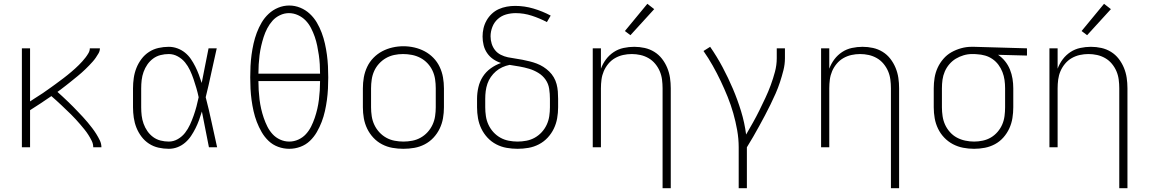

<svg xmlns="http://www.w3.org/2000/svg" viewBox="-20 -774 6040 1009"><path d="M95 0V-520H138V-241Q149 -248 160 -255.5Q171 -263 182.5 -270Q194 -277 205 -284.5Q216 -292 227 -300Q238 -308 249 -315.5Q260 -323 270.5 -331Q281 -339 292 -347Q303 -355 313.5 -363Q324 -371 334.5 -379.5Q345 -388 355 -396.5Q365 -405 375 -414Q385 -423 394.5 -432.5Q404 -442 413 -452Q422 -462 430 -472.5Q438 -483 445 -495Q452 -507 452 -520H505Q505 -506 498 -494Q491 -482 483.5 -471Q476 -460 467 -450Q458 -440 448.5 -430Q439 -420 429 -410.5Q419 -401 409 -392Q399 -383 388.5 -374.5Q378 -366 367.5 -357.5Q357 -349 346.5 -340.5Q336 -332 325 -323.5Q314 -315 303.5 -307Q293 -299 282 -291Q296 -279 309.5 -266Q323 -253 337 -240Q351 -227 364 -213.5Q377 -200 390 -186.5Q403 -173 416 -159Q429 -145 441 -130.5Q453 -116 464.5 -101Q476 -86 486 -70Q496 -54 504.5 -36.5Q513 -19 513 0H470Q470 -18 462 -34Q454 -50 444.5 -65Q435 -80 424 -93.5Q413 -107 401.5 -120.5Q390 -134 378 -147Q366 -160 353.5 -172.5Q341 -185 328 -197Q315 -209 302.5 -221.5Q290 -234 276.5 -245.5Q263 -257 250 -269Q223 -250 194.5 -231.5Q166 -213 138 -195V0Z M867 8Q840 8 813 2Q786 -4 763 -19Q740 -34 723.5 -56Q707 -78 697 -103Q687 -128 683 -155.5Q679 -183 679 -210V-310Q679 -337 683 -364.5Q687 -392 697 -417Q707 -442 723.5 -464Q740 -486 763 -501Q786 -516 813 -522Q840 -528 867 -528Q890 -528 912 -520Q934 -512 952 -497.5Q970 -483 983 -464Q996 -445 1006.5 -424Q1017 -403 1025 -381.5Q1033 -360 1040 -338Q1049 -384 1058 -429.5Q1067 -475 1076 -520H1119Q1104 -456 1090.5 -391.5Q1077 -327 1061 -263Q1078 -198 1092 -132Q1106 -66 1121 0H1078Q1069 -47 1059.5 -94Q1050 -141 1041 -188Q1034 -165 1026 -143Q1018 -121 1007.5 -100Q997 -79 984 -59.5Q971 -40 953 -24.5Q935 -9 913 -0.5Q891 8 867 8ZM867 -30Q892 -30 914.5 -43Q937 -56 952.5 -76Q968 -96 978.5 -119Q989 -142 997.5 -166Q1006 -190 1012.5 -214.5Q1019 -239 1024 -263Q1019 -287 1012 -311Q1005 -335 997 -358.5Q989 -382 978.5 -404.5Q968 -427 952.5 -446Q937 -465 914.5 -477.5Q892 -490 867 -490Q845 -490 823.5 -484.5Q802 -479 784.5 -466Q767 -453 754.5 -435Q742 -417 734.5 -396Q727 -375 724.5 -353.5Q722 -332 722 -310V-210Q722 -188 724.5 -166.5Q727 -145 734.5 -124Q742 -103 754.5 -85Q767 -67 784.5 -54Q802 -41 823.5 -35.5Q845 -30 867 -30Z M1500 8Q1470 8 1441.5 -2.5Q1413 -13 1391.5 -33.5Q1370 -54 1355 -80Q1340 -106 1329.5 -133.5Q1319 -161 1312.5 -190Q1306 -219 1302 -248.5Q1298 -278 1296.5 -308Q1295 -338 1295 -368Q1295 -397 1296.5 -427Q1298 -457 1302 -486.5Q1306 -516 1312.5 -545Q1319 -574 1329.5 -602Q1340 -630 1355 -655.5Q1370 -681 1392 -701.5Q1414 -722 1442 -733.5Q1470 -745 1500 -745Q1530 -745 1558 -733.5Q1586 -722 1608 -701.5Q1630 -681 1645 -655.5Q1660 -630 1670.5 -602Q1681 -574 1687.5 -545Q1694 -516 1698 -486.5Q1702 -457 1703.5 -427Q1705 -397 1705 -367Q1705 -338 1703.5 -308Q1702 -278 1698 -248.5Q1694 -219 1687.5 -190Q1681 -161 1670.5 -133.5Q1660 -106 1645 -80Q1630 -54 1608.5 -33.5Q1587 -13 1558.5 -2.5Q1530 8 1500 8ZM1662 -387Q1662 -411 1660.5 -436Q1659 -461 1655.5 -485Q1652 -509 1647 -533.5Q1642 -558 1634 -581Q1626 -604 1614.5 -626.5Q1603 -649 1586 -666.5Q1569 -684 1546 -694.5Q1523 -705 1498 -705Q1474 -705 1451 -694Q1428 -683 1412 -665Q1396 -647 1384.5 -625Q1373 -603 1365.5 -579.5Q1358 -556 1352.5 -532Q1347 -508 1344 -484Q1341 -460 1339.5 -435.5Q1338 -411 1338 -387ZM1500 -30Q1525 -30 1548 -40.5Q1571 -51 1587.5 -69Q1604 -87 1615 -109Q1626 -131 1634 -154.5Q1642 -178 1647.5 -202Q1653 -226 1656 -250.5Q1659 -275 1660.5 -299.5Q1662 -324 1662 -348H1338Q1338 -324 1339.5 -299.5Q1341 -275 1344 -250.5Q1347 -226 1352.5 -202Q1358 -178 1366 -154.5Q1374 -131 1385 -109Q1396 -87 1412.5 -69Q1429 -51 1452 -40.5Q1475 -30 1500 -30Z M2100 8Q2071 8 2042.5 3Q2014 -2 1988 -15.5Q1962 -29 1942 -50.5Q1922 -72 1909.5 -98Q1897 -124 1892 -152.5Q1887 -181 1887 -210V-310Q1887 -339 1892 -367.5Q1897 -396 1909.5 -422.5Q1922 -449 1942.5 -470Q1963 -491 1988.5 -504.5Q2014 -518 2042.5 -524.5Q2071 -531 2100 -531Q2129 -531 2157.5 -524.5Q2186 -518 2211.5 -504.5Q2237 -491 2257.5 -470Q2278 -449 2290.5 -422.5Q2303 -396 2308 -367.5Q2313 -339 2313 -310V-210Q2313 -181 2308 -152.5Q2303 -124 2290.5 -98Q2278 -72 2258 -50.5Q2238 -29 2212 -15.5Q2186 -2 2157.5 3Q2129 8 2100 8ZM2100 -30Q2123 -30 2146.5 -34.5Q2170 -39 2190.5 -50.5Q2211 -62 2227 -79.5Q2243 -97 2253 -118.5Q2263 -140 2266.5 -163.5Q2270 -187 2270 -210V-310Q2270 -334 2266.5 -357.5Q2263 -381 2253 -402.5Q2243 -424 2226.5 -441.5Q2210 -459 2189 -470Q2168 -481 2144.5 -485.5Q2121 -490 2098 -490Q2074 -490 2051 -485Q2028 -480 2008 -468.5Q1988 -457 1972 -439.5Q1956 -422 1946.5 -401Q1937 -380 1933.5 -356.5Q1930 -333 1930 -310V-210Q1930 -187 1933.5 -163.5Q1937 -140 1947 -118.5Q1957 -97 1973 -79.5Q1989 -62 2009.5 -50.5Q2030 -39 2053.5 -34.5Q2077 -30 2100 -30Z M2700 8Q2671 8 2642.5 3Q2614 -2 2588 -15.5Q2562 -29 2542 -50.5Q2522 -72 2509.5 -98Q2497 -124 2492 -152.5Q2487 -181 2487 -210V-255Q2487 -285 2494 -315.5Q2501 -346 2517.5 -371.5Q2534 -397 2559 -415Q2584 -433 2613 -443Q2591 -450 2572 -463Q2553 -476 2540 -495Q2527 -514 2521.5 -536.5Q2516 -559 2516 -582Q2516 -604 2521 -625.5Q2526 -647 2537 -666.5Q2548 -686 2564.5 -701.5Q2581 -717 2601 -726Q2621 -735 2643 -739Q2665 -743 2687 -743Q2736 -743 2783.5 -729Q2831 -715 2874 -692L2854 -658Q2816 -678 2774.5 -691.5Q2733 -705 2690 -705Q2664 -705 2639.5 -698Q2615 -691 2596 -674Q2577 -657 2567.5 -632.5Q2558 -608 2558 -583Q2558 -563 2564 -544Q2570 -525 2582 -510Q2594 -495 2612 -486Q2630 -477 2649 -473Q2668 -469 2687 -466.5Q2706 -464 2725.5 -460Q2745 -456 2763.5 -451.5Q2782 -447 2800.5 -440Q2819 -433 2835.5 -422.5Q2852 -412 2866 -398.5Q2880 -385 2890 -368Q2900 -351 2905 -332Q2910 -313 2911.5 -293.5Q2913 -274 2913 -255V-210Q2913 -181 2908 -152.5Q2903 -124 2890.5 -98Q2878 -72 2858 -50.5Q2838 -29 2812 -15.5Q2786 -2 2757.5 3Q2729 8 2700 8ZM2700 -30Q2723 -30 2746.5 -34.5Q2770 -39 2790.5 -50.5Q2811 -62 2827 -79.5Q2843 -97 2853 -118.5Q2863 -140 2866.5 -163.5Q2870 -187 2870 -210V-255Q2870 -281 2866 -307.5Q2862 -334 2847 -355.5Q2832 -377 2809 -391Q2786 -405 2761 -412.5Q2736 -420 2710 -424.5Q2684 -429 2658 -433Q2638 -429 2619.5 -420.5Q2601 -412 2586 -399Q2571 -386 2559.5 -369.5Q2548 -353 2541.5 -334Q2535 -315 2532.5 -295Q2530 -275 2530 -255V-210Q2530 -187 2533.5 -163.5Q2537 -140 2547 -118.5Q2557 -97 2573 -79.5Q2589 -62 2609.5 -50.5Q2630 -39 2653.5 -34.5Q2677 -30 2700 -30Z M3462 215V-310Q3462 -333 3459 -356Q3456 -379 3447 -400Q3438 -421 3423 -439Q3408 -457 3388 -468.5Q3368 -480 3345.5 -485Q3323 -490 3300 -490Q3277 -490 3254.5 -485Q3232 -480 3212 -468.5Q3192 -457 3177 -439Q3162 -421 3153 -400Q3144 -379 3141 -356Q3138 -333 3138 -310V0H3095V-520H3138V-413Q3148 -440 3165 -462.5Q3182 -485 3205.5 -500.5Q3229 -516 3257 -522Q3285 -528 3313 -528Q3341 -528 3368 -522Q3395 -516 3418.5 -501.5Q3442 -487 3459 -465Q3476 -443 3486.5 -417.5Q3497 -392 3501 -365Q3505 -338 3505 -310V215ZM3293 -589 3264 -611 3382 -754 3418 -726Z M3862 215V0Q3862 -45 3854 -90Q3846 -135 3833.5 -179Q3821 -223 3804 -265Q3787 -307 3767.5 -348Q3748 -389 3725.5 -429Q3703 -469 3677 -506L3712 -528Q3748 -476 3777.5 -420.5Q3807 -365 3831.5 -307.5Q3856 -250 3874.5 -189.5Q3893 -129 3901 -67Q3919 -98 3937 -130Q3955 -162 3971 -194.5Q3987 -227 4002.5 -260Q4018 -293 4030.5 -327Q4043 -361 4052.5 -396.5Q4062 -432 4062 -468V-520H4105V-468Q4105 -436 4097 -404.5Q4089 -373 4079 -342.5Q4069 -312 4056 -282.5Q4043 -253 4029 -224.5Q4015 -196 4000 -167.5Q3985 -139 3969.5 -111Q3954 -83 3938 -55Q3922 -27 3905 0V215Z M4662 215V-310Q4662 -333 4659 -356Q4656 -379 4647 -400Q4638 -421 4623 -439Q4608 -457 4588 -468.5Q4568 -480 4545.5 -485Q4523 -490 4500 -490Q4477 -490 4454.5 -485Q4432 -480 4412 -468.5Q4392 -457 4377 -439Q4362 -421 4353 -400Q4344 -379 4341 -356Q4338 -333 4338 -310V0H4295V-520H4338V-413Q4348 -440 4365 -462.5Q4382 -485 4405.5 -500.5Q4429 -516 4457 -522Q4485 -528 4513 -528Q4541 -528 4568 -522Q4595 -516 4618.5 -501.5Q4642 -487 4659 -465Q4676 -443 4686.5 -417.5Q4697 -392 4701 -365Q4705 -338 4705 -310V215Z M5099 8Q5070 8 5041.5 2.5Q5013 -3 4987.5 -16.5Q4962 -30 4942 -51Q4922 -72 4909.5 -98Q4897 -124 4892 -152.5Q4887 -181 4887 -210V-310Q4887 -338 4891.5 -365.5Q4896 -393 4907.5 -418Q4919 -443 4937.5 -464.5Q4956 -486 4980 -499.5Q5004 -513 5031 -520.5Q5058 -528 5085 -528Q5089 -528 5092.5 -528Q5096 -528 5100 -528L5377 -520V-482L5225 -486Q5246 -472 5262 -452Q5278 -432 5287.5 -408.5Q5297 -385 5301 -360Q5305 -335 5305 -310V-210Q5305 -182 5300.5 -153.5Q5296 -125 5284 -99Q5272 -73 5253 -51.5Q5234 -30 5209 -16.5Q5184 -3 5156 2.5Q5128 8 5099 8ZM5099 -30Q5122 -30 5145 -35Q5168 -40 5187.5 -51.5Q5207 -63 5222.5 -81Q5238 -99 5247 -120Q5256 -141 5259 -164Q5262 -187 5262 -210V-310Q5262 -332 5259 -353.5Q5256 -375 5248 -395.5Q5240 -416 5227 -433.5Q5214 -451 5196 -463.5Q5178 -476 5157 -482Q5136 -488 5114 -489L5100 -490Q5097 -490 5094 -490Q5091 -490 5088 -490Q5066 -490 5044 -483.5Q5022 -477 5003 -465.5Q4984 -454 4969 -436.5Q4954 -419 4945 -398Q4936 -377 4933 -355Q4930 -333 4930 -310V-210Q4930 -187 4933.5 -163.5Q4937 -140 4946.5 -119Q4956 -98 4972 -80Q4988 -62 5008.5 -51Q5029 -40 5052.5 -35Q5076 -30 5099 -30Z M5862 215V-310Q5862 -333 5859 -356Q5856 -379 5847 -400Q5838 -421 5823 -439Q5808 -457 5788 -468.5Q5768 -480 5745.5 -485Q5723 -490 5700 -490Q5677 -490 5654.5 -485Q5632 -480 5612 -468.5Q5592 -457 5577 -439Q5562 -421 5553 -400Q5544 -379 5541 -356Q5538 -333 5538 -310V0H5495V-520H5538V-413Q5548 -440 5565 -462.5Q5582 -485 5605.5 -500.5Q5629 -516 5657 -522Q5685 -528 5713 -528Q5741 -528 5768 -522Q5795 -516 5818.5 -501.5Q5842 -487 5859 -465Q5876 -443 5886.5 -417.5Q5897 -392 5901 -365Q5905 -338 5905 -310V215ZM5693 -589 5664 -611 5782 -754 5818 -726Z"/></svg>

Font: Zed Sans Extralight Extended
Style: Regular
Weight: 200
Width: 7
Designer: Belleve Invis
Foundry: Belleve Invis
Version: Version 1.0.0; ttfautohint (v1.8.4)